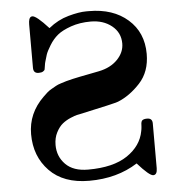

<svg xmlns="http://www.w3.org/2000/svg" viewBox="-51 -745 742 803"><g transform="rotate(-5 319.5 -343.5)"><path d="M66 -205Q66 -293 132 -357Q141 -366 149.5 -373.5Q158 -381 169 -387Q180 -393 187.5 -397.5Q195 -402 209.5 -406.5Q224 -411 232 -413.5Q240 -416 260 -420.5Q280 -425 290.5 -427Q301 -429 329 -434.5Q357 -440 372 -443Q421 -453 450 -483Q479 -513 479 -550Q479 -596 443.5 -624.5Q408 -653 355 -653Q309 -653 272 -640Q235 -627 215 -610.5Q195 -594 180 -569.5Q165 -545 160.5 -531.5Q156 -518 152 -503Q150 -497 148.5 -486Q147 -475 146 -470.5Q145 -466 138.5 -462Q132 -458 120 -458Q98 -458 98 -481V-663Q98 -690 109 -695Q111 -696 114 -696Q131 -696 181 -641H182Q220 -672 265 -684.5Q310 -697 340 -697H352Q453 -697 515 -642.5Q577 -588 577 -498Q577 -423 533.5 -376Q490 -329 440 -309Q425 -303 276 -271Q271 -270 263.5 -268.5Q256 -267 237 -259Q218 -251 203 -239Q188 -227 176 -204Q164 -181 164 -151Q164 -103 196.5 -70Q229 -37 291 -37Q397 -37 456 -77Q515 -117 526 -178Q527 -182 527.5 -186Q528 -190 528.5 -195Q529 -200 529 -203Q529 -219 535.5 -223.5Q542 -228 555 -228Q577 -228 577 -206V-18Q577 10 560 10Q544 10 495 -45Q409 10 292 10Q184 10 125 -51Q66 -112 66 -205Z"/></g></svg>

Font: CMU Serif
Style: Bold
Weight: 700
Version: Version 0.7.0